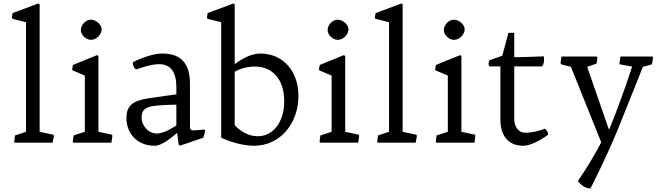

<svg xmlns="http://www.w3.org/2000/svg" viewBox="-20 -819 3790 1102"><path d="M61.5 -4.4 64 0H282.2L289.6 -39.1L285.6 -45.9L207.5 -62.5V-794.4L199.7 -798.8L52.7 -744.1L47.4 -717.8L52.7 -710.9L129.4 -691.4V-62.5L65.9 -41.5Z M502 -590.3C535.2 -590.3 563.5 -622.1 563.5 -650.9C563.5 -679.2 529.8 -706.1 502 -706.1C470.2 -706.1 443.8 -673.8 443.8 -646.5C443.8 -616.7 475.6 -590.3 502 -590.3ZM397.5 -4.4 400.9 0H619.6L625 -39.1L623 -45.9L544.9 -62.5V-498L536.6 -502.4L398.9 -446.3L393.6 -419.9L398.9 -414.1L466.8 -385.3V-62.5L402.3 -41.5Z M705.6 -139.2C705.6 -64.5 757.3 17.6 868.7 17.6C907.7 17.6 961.9 -26.4 996.6 -56.2L1005.4 10.3L1012.2 17.6L1147 -28.8L1158.2 -68.8L1152.8 -75.7C1152.8 -75.7 1101.1 -70.3 1088.4 -70.3C1074.7 -70.3 1070.3 -78.1 1070.3 -92.3V-337.9C1070.3 -450.7 1022.9 -511.7 912.1 -511.7C837.4 -511.7 742.2 -461.9 742.2 -461.9C742.2 -430.2 761.7 -419.9 761.7 -419.9C761.7 -419.9 839.8 -450.7 892.6 -450.7C962.9 -450.7 992.2 -401.4 992.2 -319.3V-277.3C985.8 -276.4 927.2 -269 835.4 -255.4C738.8 -240.2 705.6 -211.9 705.6 -139.2ZM792.5 -143.6C792.5 -185.1 811 -201.2 854 -209.5C900.9 -217.3 986.8 -218.3 992.2 -218.3V-98.6C964.8 -81.5 918 -52.7 880.4 -52.7C828.6 -52.7 792.5 -101.1 792.5 -143.6Z M1249.5 -28.8C1249.5 -28.8 1342.8 17.6 1438 17.6C1589.8 17.6 1692.9 -112.8 1692.9 -268.1C1692.9 -408.2 1606.9 -511.7 1474.6 -511.7C1419.4 -511.7 1365.7 -479.5 1327.1 -450.7V-794.4L1319.3 -798.8L1171.4 -744.1L1168 -717.8L1171.4 -710.9L1249.5 -691.4ZM1327.1 -101.1V-407.2C1351.6 -420.9 1390.6 -437 1443.8 -437C1542.5 -437 1611.3 -365.7 1611.3 -236.8C1611.3 -118.7 1546.9 -37.1 1460.9 -37.1C1386.2 -37.1 1339.4 -87.4 1327.1 -101.1Z M1918.5 -590.3C1951.7 -590.3 1980 -622.1 1980 -650.9C1980 -679.2 1946.3 -706.1 1918.5 -706.1C1886.7 -706.1 1860.4 -673.8 1860.4 -646.5C1860.4 -616.7 1892.1 -590.3 1918.5 -590.3ZM1814 -4.4 1817.4 0H2036.1L2041.5 -39.1L2039.6 -45.9L1961.4 -62.5V-498L1953.1 -502.4L1815.4 -446.3L1810.1 -419.9L1815.4 -414.1L1883.3 -385.3V-62.5L1818.8 -41.5Z M2145 -4.4 2147.5 0H2365.7L2373 -39.1L2369.1 -45.9L2291 -62.5V-794.4L2283.2 -798.8L2136.2 -744.1L2130.9 -717.8L2136.2 -710.9L2212.9 -691.4V-62.5L2149.4 -41.5Z M2585.4 -590.3C2618.7 -590.3 2647 -622.1 2647 -650.9C2647 -679.2 2613.3 -706.1 2585.4 -706.1C2553.7 -706.1 2527.3 -673.8 2527.3 -646.5C2527.3 -616.7 2559.1 -590.3 2585.4 -590.3ZM2481 -4.4 2484.4 0H2703.1L2708.5 -39.1L2706.5 -45.9L2628.4 -62.5V-498L2620.1 -502.4L2482.4 -446.3L2477.1 -419.9L2482.4 -414.1L2550.3 -385.3V-62.5L2485.8 -41.5Z M2852.1 -130.9C2852.1 -49.3 2890.1 17.6 2983.4 17.6C3042 17.6 3126 -45.9 3126 -45.9C3126 -45.9 3126 -68.8 3106.4 -80.1C3106.4 -80.1 3052.7 -57.1 2994.6 -57.1C2956.1 -57.1 2931.6 -92.3 2931.6 -134.8V-438H3090.8C3101.6 -450.7 3102.5 -465.3 3102.5 -478.5C3102.5 -488.3 3101.6 -495.6 3101.6 -495.6C3101.6 -495.6 2981 -490.7 2931.6 -490.7V-630.9H2898.4L2862.8 -499L2791.5 -474.1C2791.5 -474.1 2784.2 -466.8 2784.2 -453.1C2784.2 -448.7 2785.2 -444.3 2788.1 -438H2852.1Z M3296.9 219.7C3296.9 219.7 3325.2 262.7 3369.1 262.7C3369.1 262.7 3457 92.3 3525.4 -74.7C3604.5 -270 3669.9 -435.5 3669.9 -435.5L3721.7 -449.7L3728.5 -489.7L3725.1 -494.6H3541L3535.2 -455.6L3537.6 -449.7L3607.9 -437C3607.9 -437 3559.6 -279.8 3478 -79.1H3473.6L3350.1 -435.5L3404.3 -454.1L3409.2 -489.7L3405.8 -494.6H3202.6L3197.3 -455.6L3200.7 -449.7L3256.8 -435.5L3430.7 -2.4C3372.1 112.8 3296.9 219.7 3296.9 219.7Z"/></svg>

Font: Trykker
Style: Regular
Weight: 400
Designer: Magnus Gaarde
Foundry: Magnus Gaarde
Version: Version 1.001